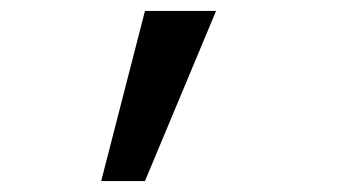

<svg xmlns="http://www.w3.org/2000/svg" viewBox="-20 -741 640 351"><path d="M165 -410 245 -721H375L245 -410Z"/></svg>

Font: JetBrainsMono NFM
Style: Regular
Weight: 400
Monospace: yes
Designer: Philipp Nurullin, Konstantin Bulenkov
Foundry: JetBrains
Version: Version 2.304; ttfautohint (v1.8.4.7-5d5b);Nerd Fonts 3.3.0